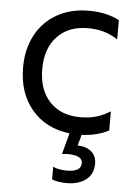

<svg xmlns="http://www.w3.org/2000/svg" viewBox="-55 -599 617 879"><g transform="rotate(5 253.0 -159.5)"><path d="M217 227V169Q244 181 280 181Q346 181 346 141Q346 105 278 105Q270 105 252 107L278 10Q168 -3 104 -79Q40 -155 40 -273Q40 -357 74.5 -421.5Q109 -486 172 -521.5Q235 -557 319 -557Q399 -557 458 -526V-438Q424 -459 392 -468Q360 -477 320 -477Q231 -477 179.5 -422Q128 -367 128 -273Q128 -178 179.5 -123Q231 -68 320 -68Q360 -68 392 -77Q424 -86 458 -107V-19Q405 9 334 12L320 62Q360 63 383.5 83Q407 103 407 138Q407 186 373.5 212Q340 238 284 238Q245 238 217 227Z"/></g></svg>

Font: Application
Style: Regular
Weight: 400
Designer: Wei Huang
Foundry: Wei Huang
Version: Version 0.012